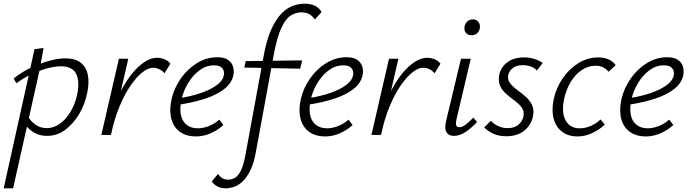

<svg xmlns="http://www.w3.org/2000/svg" viewBox="-41 -731 3734 1040"><path d="M-21 289 146 -465 195 -471 173 -349 30 289ZM214 5Q181 5 155 -7Q129 -19 111 -38.5Q93 -58 83 -82L107 -106Q123 -76 150 -56.5Q177 -37 212 -37Q249 -37 282 -60Q315 -83 340 -124Q365 -165 377 -218Q392 -292 371 -332Q350 -372 289 -372Q266 -372 236.5 -366Q207 -360 174.5 -348Q142 -336 109.5 -319Q77 -302 48 -280L33 -306Q78 -342 128.5 -365.5Q179 -389 227 -402Q275 -415 312 -415Q366 -415 396 -391.5Q426 -368 434.5 -326.5Q443 -285 432 -231Q420 -168 388.5 -114.5Q357 -61 312.5 -28Q268 5 214 5Z M531 0Q561 -133 608 -226.5Q655 -320 708.5 -369Q762 -418 810 -418Q829 -418 849 -410.5Q869 -403 882 -386L850 -334Q838 -349 821 -356.5Q804 -364 788 -364Q762 -364 730.5 -339.5Q699 -315 666.5 -268Q634 -221 606 -153.5Q578 -86 560 0ZM508 0 603 -413H654L559 0Z M1020 8Q968 8 933.5 -17Q899 -42 887 -87.5Q875 -133 888 -193Q902 -254 938.5 -306Q975 -358 1026.5 -389.5Q1078 -421 1136 -421Q1174 -421 1194.5 -406.5Q1215 -392 1221.5 -369.5Q1228 -347 1223 -323Q1214 -281 1174.5 -249.5Q1135 -218 1071.5 -197Q1008 -176 928 -164L929 -199Q999 -210 1051 -228.5Q1103 -247 1134.5 -271Q1166 -295 1171 -321Q1174 -331 1171.5 -344Q1169 -357 1157 -367Q1145 -377 1118 -377Q1076 -377 1040.5 -351Q1005 -325 979.5 -283.5Q954 -242 943 -196Q932 -149 938 -113Q944 -77 968 -56.5Q992 -36 1031 -36Q1057 -36 1087.5 -47Q1118 -58 1147 -83L1169 -54Q1147 -34 1122 -20Q1097 -6 1071.5 1Q1046 8 1020 8Z M1183 289Q1155 289 1136 278.5Q1117 268 1106 252L1140 211Q1150 226 1163 234Q1176 242 1196 242Q1213 242 1230.5 233Q1248 224 1263.5 193.5Q1279 163 1290 100L1386 -422Q1402 -512 1427 -568.5Q1452 -625 1482.5 -656.5Q1513 -688 1545.5 -699.5Q1578 -711 1609 -711Q1643 -711 1665.5 -699.5Q1688 -688 1701 -666L1664 -625Q1653 -643 1636 -653.5Q1619 -664 1591 -664Q1560 -664 1532.5 -646Q1505 -628 1482.5 -579Q1460 -530 1442 -436L1346 87Q1335 152 1315 192Q1295 232 1271.5 253.5Q1248 275 1224.5 282Q1201 289 1183 289ZM1282 -365 1290 -400 1596 -404 1585 -359Z M1720 8Q1668 8 1633.5 -17Q1599 -42 1587 -87.5Q1575 -133 1588 -193Q1602 -254 1638.5 -306Q1675 -358 1726.5 -389.5Q1778 -421 1836 -421Q1874 -421 1894.5 -406.5Q1915 -392 1921.5 -369.5Q1928 -347 1923 -323Q1914 -281 1874.5 -249.5Q1835 -218 1771.5 -197Q1708 -176 1628 -164L1629 -199Q1699 -210 1751 -228.5Q1803 -247 1834.5 -271Q1866 -295 1871 -321Q1874 -331 1871.5 -344Q1869 -357 1857 -367Q1845 -377 1818 -377Q1776 -377 1740.5 -351Q1705 -325 1679.5 -283.5Q1654 -242 1643 -196Q1632 -149 1638 -113Q1644 -77 1668 -56.5Q1692 -36 1731 -36Q1757 -36 1787.5 -47Q1818 -58 1847 -83L1869 -54Q1847 -34 1822 -20Q1797 -6 1771.5 1Q1746 8 1720 8Z M1994 0Q2024 -133 2071 -226.5Q2118 -320 2171.5 -369Q2225 -418 2273 -418Q2292 -418 2312 -410.5Q2332 -403 2345 -386L2313 -334Q2301 -349 2284 -356.5Q2267 -364 2251 -364Q2225 -364 2193.5 -339.5Q2162 -315 2129.5 -268Q2097 -221 2069 -153.5Q2041 -86 2023 0ZM1971 0 2066 -413H2117L2022 0Z M2419 5Q2401 5 2388.5 -3Q2376 -11 2372.5 -27.5Q2369 -44 2374 -70L2456 -413H2509L2431 -82Q2427 -64 2430 -53Q2433 -42 2447 -42Q2463 -42 2481.5 -56Q2500 -70 2523 -94L2543 -70Q2510 -35 2479 -15Q2448 5 2419 5ZM2513 -540Q2500 -540 2490.5 -546Q2481 -552 2477 -562.5Q2473 -573 2475 -586Q2478 -603 2490 -614.5Q2502 -626 2520 -626Q2534 -626 2543 -619.5Q2552 -613 2556 -602.5Q2560 -592 2558 -578Q2555 -561 2543 -550.5Q2531 -540 2513 -540Z M2701 7Q2659 7 2628.5 -8Q2598 -23 2582 -41L2618 -77Q2631 -61 2655.5 -49Q2680 -37 2709 -37Q2745 -37 2767 -55.5Q2789 -74 2794 -99Q2800 -127 2786 -147Q2772 -167 2749 -184Q2726 -201 2703 -220.5Q2680 -240 2668 -265.5Q2656 -291 2664 -329Q2674 -370 2709 -395Q2744 -420 2797 -420Q2829 -420 2854.5 -411.5Q2880 -403 2899 -390L2867 -349Q2855 -363 2834.5 -370.5Q2814 -378 2790 -378Q2757 -378 2737.5 -363Q2718 -348 2712 -326Q2707 -301 2721 -282Q2735 -263 2758.5 -245.5Q2782 -228 2805 -208.5Q2828 -189 2841 -162Q2854 -135 2845 -96Q2834 -51 2797 -22Q2760 7 2701 7Z M3087 8Q3037 8 3003.5 -17.5Q2970 -43 2958 -88Q2946 -133 2958 -193Q2972 -257 3008 -308.5Q3044 -360 3093.5 -390Q3143 -420 3199 -420Q3230 -420 3254 -410Q3278 -400 3294 -378L3255 -342Q3243 -358 3225.5 -366.5Q3208 -375 3185 -375Q3145 -375 3110 -351.5Q3075 -328 3050.5 -287.5Q3026 -247 3015 -196Q2999 -123 3022.5 -79.5Q3046 -36 3099 -36Q3131 -36 3160.5 -49.5Q3190 -63 3212 -84L3235 -56Q3205 -28 3166.5 -10Q3128 8 3087 8Z M3457 8Q3405 8 3370.5 -17Q3336 -42 3324 -87.5Q3312 -133 3325 -193Q3339 -254 3375.5 -306Q3412 -358 3463.5 -389.5Q3515 -421 3573 -421Q3611 -421 3631.5 -406.5Q3652 -392 3658.5 -369.5Q3665 -347 3660 -323Q3651 -281 3611.5 -249.5Q3572 -218 3508.5 -197Q3445 -176 3365 -164L3366 -199Q3436 -210 3488 -228.5Q3540 -247 3571.5 -271Q3603 -295 3608 -321Q3611 -331 3608.5 -344Q3606 -357 3594 -367Q3582 -377 3555 -377Q3513 -377 3477.5 -351Q3442 -325 3416.5 -283.5Q3391 -242 3380 -196Q3369 -149 3375 -113Q3381 -77 3405 -56.5Q3429 -36 3468 -36Q3494 -36 3524.5 -47Q3555 -58 3584 -83L3606 -54Q3584 -34 3559 -20Q3534 -6 3508.5 1Q3483 8 3457 8Z"/></svg>

Font: Ysabeau Infant Light
Style: Italic
Weight: 300
Italic angle: -12°
Designer: Christian Thalmann (Catharsis Fonts)
Version: Version 2.001;gftools[0.9.30]; featfreeze: ss01,ss02,lnum